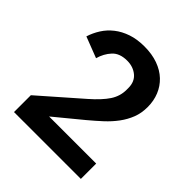

<svg xmlns="http://www.w3.org/2000/svg" viewBox="-191 -846 983 983"><g transform="rotate(45 300.0 -355.0)"><path d="M546 0H62V-122L281 -314Q337 -363 363 -402.5Q389 -442 389 -488V-501Q389 -547 359 -571.5Q329 -596 286 -596Q232 -596 204 -565.5Q176 -535 164 -492L50 -536Q61 -571 81 -602.5Q101 -634 131.5 -658Q162 -682 203 -696Q244 -710 297 -710Q352 -710 395 -694.5Q438 -679 467.5 -651Q497 -623 512.5 -585Q528 -547 528 -502Q528 -458 514 -422Q500 -386 476 -353.5Q452 -321 420 -291.5Q388 -262 352 -232L205 -111H546Z"/></g></svg>

Font: IBM Plex Sans Thai SemiBold
Style: Regular
Weight: 600
Designer: Mike Abbink, Paul van der Laan, Pieter van Rosmalen, Ben Mitchell, Mark Frömberg
Foundry: Bold Monday
Version: Version 1.1